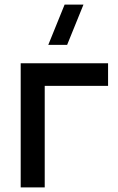

<svg xmlns="http://www.w3.org/2000/svg" viewBox="-20 -815 515 835"><path d="M190 -620H272L343 -795H261ZM174.5 0V-441.5H450V-540H70V0Z"/></svg>

Font: Manrope SemiBold
Style: Regular
Weight: 600
Designer: Mikhail Sharanda
Foundry: Mikhail Sharanda
Version: Version 4.505